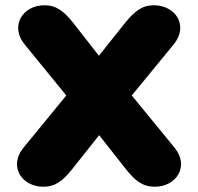

<svg xmlns="http://www.w3.org/2000/svg" viewBox="-20 -700 753 730"><path d="M145 10C190 10 219 -12 256 -59L357 -186L457 -59C494 -12 523 10 568 10C651 10 701 -68 644 -138L481 -337L641 -532C698 -602 648 -680 565 -680C520 -680 492 -658 454 -611L356 -488L260 -611C224 -657 194 -680 149 -680C66 -680 17 -601 73 -532L232 -337L69 -138C12 -68 62 10 145 10Z"/></svg>

Font: SN Pro Black
Style: Regular
Weight: 900
Designer: Tobias Whetton
Foundry: Supernotes
Version: Version 1.001;Glyphs 3.2 (3249)